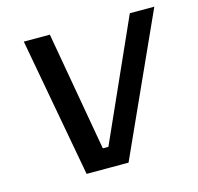

<svg xmlns="http://www.w3.org/2000/svg" viewBox="-84 -623 735 712"><g transform="rotate(-15 283.5 -267.0)"><path d="M260 0H164L66 -534H166ZM304 0H188L200 -76H316ZM325 0H234L473 -534H567Z"/></g></svg>

Font: Sora Variable Italic
Style: Regular
Weight: 400
Designer: Jonathan Barnbrook, Julián Moncada
Foundry: Barnbrook Fonts
Version: Version 2.000